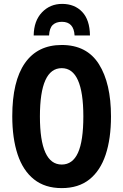

<svg xmlns="http://www.w3.org/2000/svg" viewBox="-20 -956 633 986"><path d="M550 -358Q550 -244 522.5 -161.5Q495 -79 439 -34.5Q383 10 297 10Q211 10 154.5 -35Q98 -80 70.5 -163Q43 -246 43 -359Q43 -539 108 -632Q173 -725 297 -725Q426 -725 488 -626.5Q550 -528 550 -358ZM185 -358Q185 -111 297 -111Q353 -111 380.5 -171.5Q408 -232 408 -358Q408 -606 297 -606Q185 -606 185 -358ZM299 -936Q363 -936 402 -895Q441 -854 442 -774H363Q359 -844 298 -844Q268 -844 251 -828Q234 -812 232 -774H153Q154 -849 195.5 -892.5Q237 -936 299 -936Z"/></svg>

Font: Noto Sans ExtraCondensed
Style: Bold
Weight: 700
Width: 2
Designer: Monotype Design Team
Foundry: Monotype Imaging Inc.
Version: Version 2.013; ttfautohint (v1.8.4.7-5d5b)